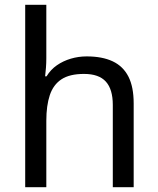

<svg xmlns="http://www.w3.org/2000/svg" viewBox="-20 -780 658 800"><path d="M173 -537Q173 -518 171.5 -498Q170 -478 168 -462H174Q191 -490 217 -508Q243 -526 275 -535.5Q307 -545 341 -545Q406 -545 449.5 -524.5Q493 -504 515 -461Q537 -418 537 -349V0H450V-343Q450 -408 421 -440Q392 -472 330 -472Q270 -472 236 -449.5Q202 -427 187.5 -383.5Q173 -340 173 -277V0H85V-760H173Z"/></svg>

Font: hexutelugu05
Style: Book
Weight: 400
Designer: Jelle Bosma - Monotype Design Team
Foundry: Monotype Imaging Inc.
Version: Version 2.003